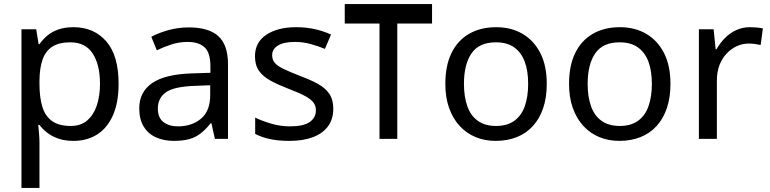

<svg xmlns="http://www.w3.org/2000/svg" viewBox="-20 -679 3766 939"><path d="M340 -546Q439 -546 499.5 -477Q560 -408 560 -269Q560 -178 532.5 -115.5Q505 -53 455.5 -21.5Q406 10 339 10Q298 10 266 -1Q234 -12 211.5 -29.5Q189 -47 173 -68H167Q169 -51 171 -25Q173 1 173 20V240H85V-536H157L169 -463H173Q189 -486 211.5 -505Q234 -524 265.5 -535Q297 -546 340 -546ZM324 -472Q270 -472 237 -451.5Q204 -431 189 -390Q174 -349 173 -286V-269Q173 -203 187 -157Q201 -111 234.5 -87Q268 -63 326 -63Q375 -63 406.5 -90Q438 -117 453.5 -163.5Q469 -210 469 -270Q469 -362 433.5 -417Q398 -472 324 -472Z M903 -545Q1001 -545 1048 -502Q1095 -459 1095 -365V0H1031L1014 -76H1010Q987 -47 962.5 -27.5Q938 -8 906.5 1Q875 10 830 10Q782 10 743.5 -7Q705 -24 683 -59.5Q661 -95 661 -149Q661 -229 724 -272.5Q787 -316 918 -320L1009 -323V-355Q1009 -422 980 -448Q951 -474 898 -474Q856 -474 818 -461.5Q780 -449 747 -433L720 -499Q755 -518 803 -531.5Q851 -545 903 -545ZM929 -259Q829 -255 790.5 -227Q752 -199 752 -148Q752 -103 779.5 -82Q807 -61 850 -61Q918 -61 963 -98.5Q1008 -136 1008 -214V-262Z M1610 -148Q1610 -96 1584 -61Q1558 -26 1510 -8Q1462 10 1396 10Q1340 10 1299.5 1Q1259 -8 1228 -24V-104Q1260 -88 1305.5 -74.5Q1351 -61 1398 -61Q1465 -61 1495 -82.5Q1525 -104 1525 -140Q1525 -160 1514 -176Q1503 -192 1474.5 -208Q1446 -224 1393 -244Q1341 -264 1304 -284Q1267 -304 1247 -332Q1227 -360 1227 -404Q1227 -472 1282.5 -509Q1338 -546 1428 -546Q1477 -546 1519.5 -536.5Q1562 -527 1599 -510L1569 -440Q1535 -454 1498 -464Q1461 -474 1422 -474Q1368 -474 1339.5 -456.5Q1311 -439 1311 -409Q1311 -387 1324 -371.5Q1337 -356 1367.5 -341.5Q1398 -327 1449 -307Q1500 -288 1536 -268Q1572 -248 1591 -219.5Q1610 -191 1610 -148Z M2093 -659V-564H1923V0H1836V-564H1666V-659Z M2654 -269Q2654 -202 2636.5 -150.5Q2619 -99 2586.5 -63Q2554 -27 2507.5 -8.5Q2461 10 2404 10Q2351 10 2306 -8.5Q2261 -27 2228 -63Q2195 -99 2176.5 -150.5Q2158 -202 2158 -269Q2158 -358 2188 -419.5Q2218 -481 2274 -513.5Q2330 -546 2407 -546Q2480 -546 2535.5 -513.5Q2591 -481 2622.5 -419.5Q2654 -358 2654 -269ZM2249 -269Q2249 -206 2265.5 -159.5Q2282 -113 2317 -88Q2352 -63 2406 -63Q2460 -63 2495 -88Q2530 -113 2546.5 -159.5Q2563 -206 2563 -269Q2563 -333 2546 -378Q2529 -423 2494.5 -447.5Q2460 -472 2405 -472Q2323 -472 2286 -418Q2249 -364 2249 -269Z M3259 -269Q3259 -202 3241.5 -150.5Q3224 -99 3191.5 -63Q3159 -27 3112.5 -8.5Q3066 10 3009 10Q2956 10 2911 -8.5Q2866 -27 2833 -63Q2800 -99 2781.5 -150.5Q2763 -202 2763 -269Q2763 -358 2793 -419.5Q2823 -481 2879 -513.5Q2935 -546 3012 -546Q3085 -546 3140.5 -513.5Q3196 -481 3227.5 -419.5Q3259 -358 3259 -269ZM2854 -269Q2854 -206 2870.5 -159.5Q2887 -113 2922 -88Q2957 -63 3011 -63Q3065 -63 3100 -88Q3135 -113 3151.5 -159.5Q3168 -206 3168 -269Q3168 -333 3151 -378Q3134 -423 3099.5 -447.5Q3065 -472 3010 -472Q2928 -472 2891 -418Q2854 -364 2854 -269Z M3648 -546Q3663 -546 3680.5 -544.5Q3698 -543 3711 -540L3700 -459Q3687 -462 3671.5 -464Q3656 -466 3642 -466Q3611 -466 3583 -453Q3555 -440 3533 -416.5Q3511 -393 3498.5 -360Q3486 -327 3486 -286V0H3398V-536H3470L3480 -438H3484Q3501 -468 3525 -492.5Q3549 -517 3580 -531.5Q3611 -546 3648 -546Z"/></svg>

Font: ukorean05
Style: Book
Weight: 400
Designer: Jelle Bosma - Monotype Design Team
Foundry: Monotype Imaging Inc.
Version: Version 2.003